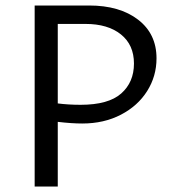

<svg xmlns="http://www.w3.org/2000/svg" viewBox="-20 -678 637 698"><path d="M549 -466Q549 -401 515 -347Q481 -293 419.5 -261Q358 -229 279 -229Q241 -229 190 -235V0H106V-658H304Q415 -658 482 -606.5Q549 -555 549 -466ZM467 -447Q467 -515 419.5 -553Q372 -591 291 -591H190V-302Q229 -297 273 -297Q374 -297 420.5 -338Q467 -379 467 -447Z"/></svg>

Font: Ysabeau Infant Medium
Style: Regular
Weight: 500
Designer: Christian Thalmann (Catharsis Fonts)
Version: Version 0.003